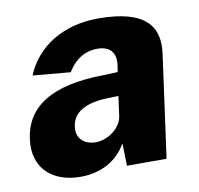

<svg xmlns="http://www.w3.org/2000/svg" viewBox="-65 -594 698 673"><g transform="rotate(-10 283.5 -258.0)"><path d="M170 10C240 10 300 -20 334 -80L336 0H477L527 -364C541 -461 494 -526 326 -526C201 -526 105 -466 65 -369L199 -357C229 -407 269 -422 304 -422C350 -422 370 -397 365 -354L361 -329L310 -327C125 -325 32 -264 17 -151C3 -47 72 10 170 10ZM243 -100C204 -100 173 -124 180 -168C188 -229 256 -243 307 -245L349 -246L339 -173C332 -135 288 -100 243 -100Z"/></g></svg>

Font: United Sans ExtraBold
Style: Italic
Weight: 800
Italic angle: -8°
Designer: Pablo Impallari, Rodrigo Fuenzalida (Modified by Dan O. Williams)
Version: Version 1.000;PS 001.000;hotconv 1.0.88;makeotf.lib2.5.64775